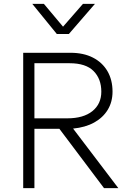

<svg xmlns="http://www.w3.org/2000/svg" viewBox="-20 -973 682 993"><path d="M100 0V-700H345Q412 -700 460.8 -675Q509.5 -650 535.8 -604.8Q562 -559.5 562 -499Q562 -446 537.2 -405.2Q512.5 -364.5 466.8 -339.2Q421 -314 358 -308L592 0H518L287 -307H158V0ZM158 -361H328Q411.5 -361 457.8 -398.2Q504 -435.5 504 -499Q504 -565 464 -605.5Q424 -646 340 -646H158ZM274 -797 147 -953H207L306 -835L409 -953H471L336 -797Z"/></svg>

Font: Geologica Cursive Thin
Style: Regular
Weight: 250
Designer: Sindre Bremnes, Frode Helland
Foundry: Monokrom Skriftforlag AS
Version: Version 1.010;gftools[0.9.28]